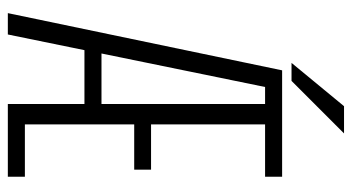

<svg xmlns="http://www.w3.org/2000/svg" viewBox="-224 -674 898 490"><g transform="rotate(90 225.0 -429.0)"><path d="M140.5 -724 251 -858H320.5L186.5 -724ZM245.5 0V-195.5H108L68 0H13.5L159.5 -700H431V-656.5H297.5V-365.5H413V-322.5H297.5V-43.5H431V0ZM116.5 -239H245.5V-656.5H202Z"/></g></svg>

Font: League Mono Condensed UltraLight
Style: Regular
Weight: 200
Width: 1
Designer: Tyler Finck
Foundry: The League of Moveable Type / Tyler Finck
Version: Version 2.210